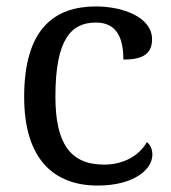

<svg xmlns="http://www.w3.org/2000/svg" viewBox="-20 -566 532 596"><path d="M283 10C396 10 453 -40 453 -86C453 -104 446 -117 436 -125C413 -84 365 -55 303 -55C196 -55 152 -124 152 -266C152 -445 201 -496 278 -496C345 -496 363 -444 363 -381C422 -381 452 -398 452 -444C452 -513 361 -546 278 -546C151 -546 55 -479 55 -265C55 -69 150 10 283 10Z"/></svg>

Font: Noto Serif Thai
Style: Regular
Weight: 400
Designer: Monotype Design Team
Foundry: Monotype Imaging Inc.
Version: Version 1.901